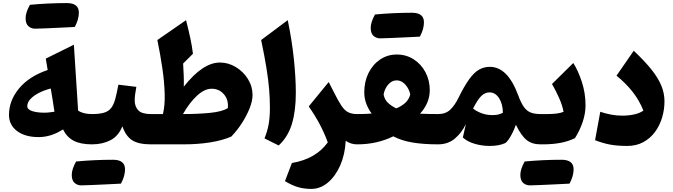

<svg xmlns="http://www.w3.org/2000/svg" viewBox="-20 -933 4351 1241"><path d="M288.1 -480.5 275.9 -554.2 457.5 -644 484.9 -218.3Q517.1 -195.8 573.7 -195.8H574.2V0H573.7Q500.5 0 456.1 -23.4Q411.6 -46.9 387.2 -96.7Q311 -46.9 229.5 -46.9Q142.1 -46.9 90.1 -86.2Q38.1 -125.5 38.1 -190.4Q38.1 -282.7 103 -361.3Q168 -439.9 288.1 -480.5ZM308.1 -360.8Q267.1 -350.6 232.4 -333Q197.8 -315.4 177 -293.2Q156.2 -271 156.2 -246.6Q156.2 -225.6 187.7 -215.1Q219.2 -204.6 267.1 -204.6Q284.2 -204.6 301.3 -206.8Q318.4 -209 332 -210.9Q325.7 -252.9 320.1 -288.1Q314.5 -323.2 308.1 -360.8ZM173.3 -901.9Q292.5 -913.1 412.1 -913.1Q489.7 -913.1 489.7 -851.6Q489.7 -807.1 463.4 -758.8Q442.4 -757.8 416.7 -756.3Q391.1 -754.9 354.7 -753.4Q318.4 -752 275.4 -749.8Q232.4 -747.6 207 -747.6Q181.6 -747.6 163.6 -763.7Q145.5 -779.8 145.5 -815.7Q145.5 -851.6 173.3 -901.9Z M471.7 110.8Q590.8 99.6 710.4 99.6Q788.1 99.6 788.1 161.1Q788.1 205.6 761.7 253.9Q740.7 254.9 715.1 256.3Q689.5 257.8 653.1 259.3Q616.7 260.7 573.7 262.9Q530.8 265.1 505.4 265.1Q480 265.1 461.9 249Q443.8 232.9 443.8 197Q443.8 161.1 471.7 110.8ZM574.2 0Q563.5 0 558.1 -8.1Q552.7 -16.1 552.7 -38.6V-157.2Q552.7 -179.7 558.1 -187.7Q563.5 -195.8 574.2 -195.8Q623 -195.8 652.3 -204.6Q681.6 -213.4 698.2 -234.6Q714.8 -255.9 724.9 -292.7Q734.9 -329.6 745.1 -385.7L861.3 -371.6Q856.9 -347.7 853.8 -325.4Q850.6 -303.2 850.6 -284.7Q850.6 -244.6 873.5 -220.2Q896.5 -195.8 955.1 -195.8H955.6V0H955.1Q875.5 0 834.2 -26.6Q793 -53.2 771 -116.7Q745.6 -53.2 693.8 -26.6Q642.1 0 574.2 0Z M1400.9 -528.8Q1456.1 -528.8 1504.4 -499.5Q1552.7 -470.2 1582.5 -422.4Q1612.3 -374.5 1612.3 -318.8Q1612.3 -281.2 1593.5 -233.4Q1574.7 -185.5 1543.7 -137.5Q1512.7 -89.4 1475.1 -50.3Q1416.5 -24.9 1337.6 -12.5Q1258.8 0 1167 0H955.6Q944.8 0 939.5 -8.1Q934.1 -16.1 934.1 -38.6V-157.2Q934.1 -179.7 939.5 -187.7Q944.8 -195.8 955.6 -195.8H1033.2Q1046.9 -253.4 1044.4 -329.6Q1042 -405.8 1029.1 -493.9Q1016.1 -582 997.1 -674.3L1182.6 -802.7Q1199.7 -734.9 1210.2 -686Q1220.7 -637.2 1227.1 -585.4L1163.6 -522.5Q1166 -483.9 1167.5 -445.3Q1168.9 -406.7 1168 -373Q1291 -528.8 1400.9 -528.8ZM1347.7 -359.4Q1302.2 -359.4 1254.2 -315.4Q1206.1 -271.5 1162.6 -195.8Q1260.7 -195.8 1338.6 -203.6Q1416.5 -211.4 1452.6 -234.4Q1458 -288.1 1427.2 -323.7Q1396.5 -359.4 1347.7 -359.4Z M1839.8 -802.7Q1867.2 -670.4 1879.6 -549.8Q1892.1 -429.2 1892.1 -333Q1892.1 -215.8 1866.7 -131.8Q1841.3 -47.9 1781.2 7.3L1689.5 -38.6Q1707 -80.6 1715.8 -126.2Q1724.6 -171.9 1724.6 -238.3Q1724.6 -294.4 1719.7 -354.2Q1714.8 -414.1 1702.6 -490.7Q1690.4 -567.4 1668 -674.3Z M2104.5 -402.8 2137.2 -338.9Q2166 -280.8 2186.8 -249.8Q2207.5 -218.8 2230.7 -207.3Q2253.9 -195.8 2288.1 -195.8H2288.6V0H2288.1Q2266.1 0 2248.8 -5.9Q2231.4 -11.7 2214.4 -22.9Q2210 65.9 2179 136.2Q2147.9 206.5 2099.1 247.3Q2050.3 288.1 1991.7 288.1Q1947.3 288.1 1908.7 277.3Q1870.1 266.6 1821.8 237.8L1866.7 120.6Q2022 94.2 2098.6 -12.7Q2076.2 -73.7 2046.9 -129.2Q2017.6 -184.6 1975.6 -245.1Z M2544.4 -580.6Q2606 -580.6 2654.3 -549.3Q2702.6 -518.1 2730.2 -465.8Q2757.8 -413.6 2757.8 -350.6Q2757.8 -306.2 2740.7 -267.6Q2723.6 -229 2694.8 -198.2Q2719.2 -196.8 2751.7 -196.3Q2784.2 -195.8 2811.5 -195.8H2812V0H2811.5Q2715.8 0 2645.5 -12Q2575.2 -23.9 2522 -51.8Q2470.2 -26.4 2412.1 -13.2Q2354 0 2288.6 0Q2277.8 0 2272.5 -8.1Q2267.1 -16.1 2267.1 -38.6V-157.2Q2267.1 -179.7 2272.5 -187.7Q2277.8 -195.8 2288.6 -195.8Q2312 -195.8 2338.1 -196.5Q2364.3 -197.3 2382.3 -199.2Q2361.3 -226.6 2347.9 -261.5Q2334.5 -296.4 2334.5 -336.4Q2334.5 -406.2 2362.1 -461.4Q2389.6 -516.6 2437.3 -548.6Q2484.9 -580.6 2544.4 -580.6ZM2543.5 -413.6Q2512.2 -413.6 2488.8 -386Q2465.3 -358.4 2459.5 -321.8Q2465.8 -288.6 2488.5 -267.6Q2511.2 -246.6 2541.5 -232.4Q2575.7 -246.6 2599.1 -267.8Q2622.6 -289.1 2631.8 -322.3Q2624.5 -358.4 2600.1 -386Q2575.7 -413.6 2543.5 -413.6ZM2403.8 -839.4Q2522.9 -850.6 2642.6 -850.6Q2720.2 -850.6 2720.2 -789.1Q2720.2 -744.6 2693.8 -696.3Q2672.9 -695.3 2647.2 -693.8Q2621.6 -692.4 2585.2 -690.9Q2548.8 -689.5 2505.9 -687.3Q2462.9 -685.1 2437.5 -685.1Q2412.1 -685.1 2394 -701.2Q2376 -717.3 2376 -753.2Q2376 -789.1 2403.8 -839.4Z M3146.5 -501Q3261.2 -501 3329.1 -317.9Q3346.7 -270 3365 -243.4Q3383.3 -216.8 3408.9 -206.3Q3434.6 -195.8 3473.1 -195.8H3473.6V0H3473.1Q3418.9 0 3384 -27.8Q3349.1 -55.7 3314.5 -126.5Q3305.2 -100.1 3292.5 -74.5Q3279.8 -48.8 3266.8 -30.5Q3253.9 -12.2 3243.7 -7.3Q3204.1 10.3 3145 10.3Q3094.7 10.3 3047.6 -3.7Q3000.5 -17.6 2971.7 -44.4L2991.2 -130.9Q2963.9 -74.2 2919.7 -37.1Q2875.5 0 2812 0Q2801.3 0 2795.9 -8.1Q2790.5 -16.1 2790.5 -38.6V-157.2Q2790.5 -179.7 2795.9 -187.7Q2801.3 -195.8 2812 -195.8Q2859.9 -195.8 2889.2 -223.1Q2918.5 -250.5 2941.4 -296.9Q2980.5 -376.5 3012.5 -420.7Q3044.4 -464.8 3076.4 -482.9Q3108.4 -501 3146.5 -501ZM3144 -335.9Q3114.3 -335.9 3090.3 -312Q3066.4 -288.1 3037.6 -231.4Q3059.1 -213.9 3091.8 -201.4Q3124.5 -189 3164.1 -189Q3204.1 -189 3230.5 -204.6Q3229.5 -262.2 3205.3 -299.1Q3181.2 -335.9 3144 -335.9Z M3371.1 110.8Q3490.2 99.6 3609.9 99.6Q3687.5 99.6 3687.5 161.1Q3687.5 205.6 3661.1 253.9Q3640.1 254.9 3614.5 256.3Q3588.9 257.8 3552.5 259.3Q3516.1 260.7 3473.1 262.9Q3430.2 265.1 3404.8 265.1Q3379.4 265.1 3361.3 249Q3343.3 232.9 3343.3 197Q3343.3 161.1 3371.1 110.8ZM3473.6 0Q3462.9 0 3457.5 -8.1Q3452.1 -16.1 3452.1 -38.6V-157.2Q3452.1 -179.7 3457.5 -187.7Q3462.9 -195.8 3473.6 -195.8H3520Q3551.3 -195.8 3577.1 -199Q3603 -202.1 3622.6 -210.4Q3614.7 -252.4 3594 -299.3Q3573.2 -346.2 3547.9 -390.1L3685.5 -525.9Q3717.3 -475.6 3741 -403.1Q3764.6 -330.6 3764.6 -252.4Q3764.6 -200.2 3746.6 -145.8Q3728.5 -91.3 3696.3 -40Q3652.8 -19 3602.1 -9.5Q3551.3 0 3489.7 0Z M4274.9 -278.3Q4274.9 -224.6 4259.5 -173.1Q4244.1 -121.6 4213.6 -80.1Q4183.1 -38.6 4137.9 -14.2Q4092.8 10.3 4033.7 10.3Q3971.2 10.3 3923.3 1.5Q3875.5 -7.3 3826.2 -26.9L3859.9 -210.4Q3897 -198.2 3931.2 -191.9Q3965.3 -185.5 4002.4 -185.5Q4044.4 -185.5 4080.6 -193.8Q4116.7 -202.1 4138.7 -218.3Q4110.8 -287.1 4067.1 -341.8Q4023.4 -396.5 3964.8 -443.8L4076.2 -605Q4148.9 -536.6 4192.4 -481.4Q4235.8 -426.3 4255.4 -377.4Q4274.9 -328.6 4274.9 -278.3Z"/></svg>

Font: Pinar-DS4-FD ExtraBold
Style: Regular
Weight: 800
Designer: Amin Abedi
Version: Version 3.000